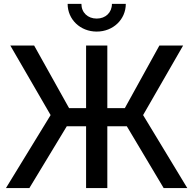

<svg xmlns="http://www.w3.org/2000/svg" viewBox="-20 -960 986 980"><path d="M527.8 -408.2V-727.5H419.4V-408.2H332.5L154.3 -727.5H32.7L238.3 -372.6L10.3 0H129.9L320.8 -315.4H419.4V0H527.8V-315.4H627.4L815.4 0H936L710.4 -372.6L914.6 -727.5H793.5L617.2 -408.2ZM473.6 -798.8C557.6 -798.8 622.1 -860.8 622.1 -940.4H551.3C551.3 -896 519 -865.2 473.6 -865.2C427.7 -865.2 395.5 -896 395.5 -940.4H325.2C325.2 -860.8 389.6 -798.8 473.6 -798.8Z"/></svg>

Font: Inteeer Medium
Style: Regular
Weight: 500
Designer: Rasmus Andersson
Foundry: rsms
Version: Version 4.001;Glyphs 3.4 (3402)